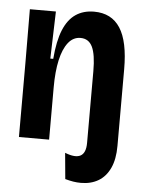

<svg xmlns="http://www.w3.org/2000/svg" viewBox="-51 -579 587 786"><g transform="rotate(5 242.0 -186.5)"><path d="M311 165Q295 165 279.5 162.5Q264 160 246 155L236 48Q279 65 300.5 53Q322 41 322 0V-27H447V1Q447 56 430 92.5Q413 129 382.5 147Q352 165 311 165ZM42 0V-300L41 -525H148L142 -331H154Q160 -405 178.5 -450Q197 -495 228.5 -516.5Q260 -538 304 -538Q376 -538 411.5 -483Q447 -428 447 -314V0H322V-295Q322 -363 307 -394.5Q292 -426 258 -426Q228 -426 207.5 -400Q187 -374 176.5 -327Q166 -280 166 -215V0Z"/></g></svg>

Font: Bricolage Grotesque 72pt SemiCondensed SemiBold
Style: Regular
Weight: 600
Width: 4
Designer: Mathieu Triay
Foundry: Atelier Triay
Version: Version 1.001;gftools[0.9.33.dev8+g029e19f]